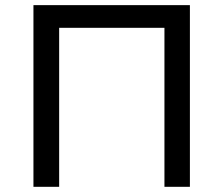

<svg xmlns="http://www.w3.org/2000/svg" viewBox="-20 -720 861 740"><path d="M108.9 0V-700.2H711.9V0H613.8V-612.8H208V0Z"/></svg>

Font: Montserrat Medium
Style: Regular
Weight: 500
Designer: Julieta Ulanovsky
Foundry: Julieta Ulanovsky
Version: Version 7.200